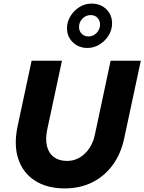

<svg xmlns="http://www.w3.org/2000/svg" viewBox="-20 -1038 804 1069"><path d="M341 11Q241 11 174 -32.5Q107 -76 81.5 -154Q56 -232 78 -335L156 -700H325L243 -317Q232 -264 241.5 -224.5Q251 -185 280 -163.5Q309 -142 353 -142Q409 -142 451.5 -182Q494 -222 508 -287L596 -700H764L672 -270Q654 -183 608 -120Q562 -57 494 -23Q426 11 341 11ZM466.7 -771Q418 -771 385.5 -802.5Q353 -834 353 -881.1Q353 -917 372.5 -948.5Q392 -980 422.9 -999Q453.8 -1018 489.9 -1018Q540 -1018 572 -986.5Q604 -955 604 -908Q604 -872 585 -841Q566 -810 534.5 -790.5Q503 -771 466.7 -771ZM472 -835Q498.8 -835 517.9 -854.7Q537 -874.4 537 -901.2Q537 -924 522.5 -939Q508 -954 485 -954Q458.2 -954 439.1 -934.3Q420 -914.6 420 -887.8Q420 -865 435 -850Q450 -835 472 -835Z"/></svg>

Font: Red Hat Text VF
Style: Italic
Weight: 300
Italic angle: -12°
Designer: Pentagram, MCKL
Foundry: Pentagram, MCKL
Version: Version 1.023